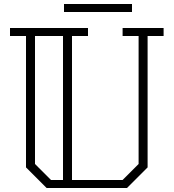

<svg xmlns="http://www.w3.org/2000/svg" viewBox="-20 -940 868 960"><path d="M798 -760H718V-103L615 0H213L110 -103V-760H30V-800H420V-760H340V-40H593L673 -120V-760H593V-800H798ZM235 -40H295V-760H155V-120ZM640 -920V-880H300V-920Z"/></svg>

Font: Kumar One Outline
Style: Regular
Weight: 400
Designer: Parimal Parmar
Foundry: Indian Type Foundry
Version: Version 1.000;PS 1.000;hotconv 1.0.88;makeotf.lib2.5.647800